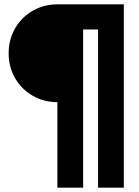

<svg xmlns="http://www.w3.org/2000/svg" viewBox="-20 -718 640 887"><path d="M245 -246Q183 -246 131.5 -275.5Q80 -305 50 -356.5Q20 -408 20 -472Q20 -536 50 -587.5Q80 -639 131.5 -668.5Q183 -698 245 -698H552V149H433V-582H364V149H245Z"/></svg>

Font: iA Writer Mono V
Style: Regular
Weight: 400
Designer: Mike Abbink, Paul van der Laan, Pieter van Rosmalen
Foundry: Bold Monday
Version: Version 2.000